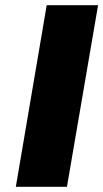

<svg xmlns="http://www.w3.org/2000/svg" viewBox="-20 -720 398 740"><path d="M160 -700 41 0H238L358 -700Z"/></svg>

Font: Jost* 800 Heavy Italic
Style: Italic
Weight: 800
Italic angle: -10°
Version: Version 3.200; ttfautohint (v0.97) -l 8 -r 50 -G 200 -x 14 -